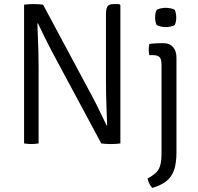

<svg xmlns="http://www.w3.org/2000/svg" viewBox="-20 -706 975 945"><path d="M98.5 -683Q108 -684.5 121.2 -685.2Q134.5 -686 144.5 -686Q156 -686 169 -685.2Q182 -684.5 192 -683L171 -591L164 -590.5Q165 -560 166.5 -523.2Q168 -486.5 169 -448.2Q170 -410 170 -375V0Q160 1.5 151 2.2Q142 3 134 3Q126 3 117 2.2Q108 1.5 98.5 0ZM235 -453.5Q216 -489.5 199.5 -523.5Q183 -557.5 167 -591L130 -637L192 -683L435 -229.5Q454.5 -193 471.5 -157.2Q488.5 -121.5 504.5 -89L541.5 -51.5L478.5 0ZM572.5 -681V0Q563 1.5 551.5 2.2Q540 3 526 3Q511.5 3 499.8 2.2Q488 1.5 478.5 0L500.5 -89H507.5Q506 -125.5 504.5 -165Q503 -204.5 502.2 -243.5Q501.5 -282.5 501.5 -317V-636.5Q501.5 -661.5 508.8 -673.8Q516 -686 541 -686H566.5ZM848.5 43.5Q848.5 96 837 130Q825.5 164 799.5 185Q773.5 206 729.5 219Q722 211.5 716 199.8Q710 188 706 172.5Q734 157.5 748.8 142.8Q763.5 128 769.2 106Q775 84 775 48.5V-386Q775 -413.5 766 -424Q757 -434.5 733.5 -434.5H715Q712 -448.5 712 -462Q712 -469 712.8 -475.2Q713.5 -481.5 715 -489.5Q732 -492 749 -492.8Q766 -493.5 776 -493.5H785Q814.5 -493.5 831.5 -474.5Q848.5 -455.5 848.5 -422ZM743.5 -620Q743.5 -642.5 751 -657.5Q758 -662 771 -664.8Q784 -667.5 795.5 -667.5Q806 -667.5 820 -664.8Q834 -662 840 -657.5Q843.5 -651 845.5 -640.2Q847.5 -629.5 847.5 -620Q847.5 -597.5 840 -583Q834.5 -578.5 820.2 -575.5Q806 -572.5 795.5 -572.5Q784 -572.5 771 -575.5Q758 -578.5 751 -583Q743.5 -597.5 743.5 -620Z"/></svg>

Font: Signika SC
Style: Regular
Weight: 300
Designer: Anna Giedryś
Foundry: Anna Giedryś
Version: Version 2.000